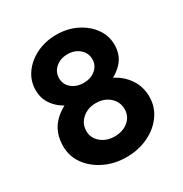

<svg xmlns="http://www.w3.org/2000/svg" viewBox="-165 -834 921 965"><g transform="rotate(-30 295.0 -352.0)"><path d="M295 3Q226 3 169 -24.5Q112 -52 78.5 -98.5Q45 -145 45 -203Q45 -264 72.5 -307Q100 -350 153 -378Q112 -401 89 -436.5Q66 -472 66 -516Q66 -570 96.5 -613Q127 -656 179 -681.5Q231 -707 295 -707Q358 -707 410 -681.5Q462 -656 493 -613Q524 -570 524 -516Q524 -426 434 -377Q484 -352 514.5 -307Q545 -262 545 -203Q545 -145 511.5 -98Q478 -51 421 -24Q364 3 295 3ZM295 -428Q336 -428 363.5 -451Q391 -474 391 -510Q391 -546 363.5 -570Q336 -594 295 -594Q253 -594 225.5 -570Q198 -546 198 -510Q198 -474 225.5 -451Q253 -428 295 -428ZM295 -117Q343 -117 374.5 -143.5Q406 -170 406 -211Q406 -254 374.5 -282Q343 -310 295 -310Q248 -310 216 -282Q184 -254 184 -211Q184 -171 216 -144Q248 -117 295 -117Z"/></g></svg>

Font: Lexend SemiBold
Style: Regular
Weight: 600
Designer: Bonnie Shaver-Troup, Thomas Jockin
Foundry: Lexend
Version: Version 1.005; ttfautohint (v1.8.3)